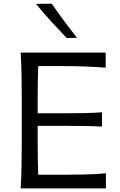

<svg xmlns="http://www.w3.org/2000/svg" viewBox="-20 -1040 665 1060"><path d="M94.2 0Q97.7 -62.5 98.9 -120.6Q100.1 -178.7 100.1 -248V-499.5Q100.1 -569.8 98.9 -627.9Q97.7 -686 94.2 -749.5H563.5V-666.5Q510.7 -670.4 450.2 -672.9Q389.6 -675.3 308.1 -675.3H190.9Q189.5 -629.4 188.7 -584Q188 -538.6 188 -486.3V-414.6H314.9Q387.7 -414.6 440.7 -415.5Q493.7 -416.5 543 -419.9V-341.3Q490.7 -343.8 438 -344.5Q385.3 -345.2 314.5 -345.2H188V-261.7Q188 -210 188.7 -165.3Q189.5 -120.6 190.9 -75.2H315.4Q384.3 -75.2 446 -76.7Q507.8 -78.1 564.9 -83V0ZM348.1 -830.1Q303.7 -876.5 261 -923.3Q218.3 -970.2 178.7 -1018.6L265.6 -1019.5Q298.3 -972.2 333.3 -925Q368.2 -877.9 405.3 -831.1Z"/></svg>

Font: Pinar-DS2-FD Regular
Style: Regular
Weight: 400
Designer: Amin Abedi
Version: Version 2.000